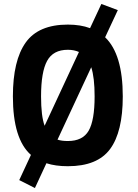

<svg xmlns="http://www.w3.org/2000/svg" viewBox="-20 -826 696 968"><path d="M322 12Q260 12 214 -3L156 122L77 82L136 -45Q45 -125 45 -340Q45 -521 109.5 -611.5Q174 -702 322 -702Q386 -702 434 -684L491 -806L574 -775L510 -638Q599 -553 599 -340Q599 -161 535 -74.5Q471 12 322 12ZM187 -340Q187 -240 205 -192L378 -564Q353 -575 322 -575Q248 -575 217.5 -519Q187 -463 187 -340ZM322 -115Q397 -115 427 -167Q457 -219 457 -340Q457 -435 440 -487L270 -122Q291 -115 322 -115Z"/></svg>

Font: TypoPRO Titillium Maps
Style: 999 wt
Weight: 900
Designer: Campivisivi
Foundry: Accademia di Belle Arti di Urbino and students of MA course of Visual design
Version: Version 001.001